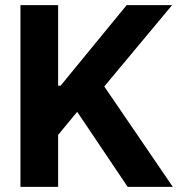

<svg xmlns="http://www.w3.org/2000/svg" viewBox="-20 -727 703 747"><path d="M59.6 -707H206.1V-393.6H215.8L472.7 -707H649.4L385.7 -390.6L652.3 0H476.6L280.3 -292L206.1 -202.1V0H59.6Z"/></svg>

Font: Pretendard Std
Style: Bold
Weight: 700
Designer: Base glyphs from Inter by Rasmus Andersson; Hangeul glyphs from Noto Sans CJK(Source Han Sans) by Jang Soo-young and Kan
Foundry: Kil Hyung-jin
Version: Version 1.309